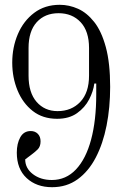

<svg xmlns="http://www.w3.org/2000/svg" viewBox="-20 -770 540 800"><path d="M229 -750Q268 -750 305 -733.5Q342 -717 372.5 -678.5Q403 -640 421 -573.5Q439 -507 439 -408Q439 -322 424 -246.5Q409 -171 379 -113.5Q349 -56 303.5 -23Q258 10 197 10Q132 10 91 -28Q50 -66 50 -134Q50 -172 64.5 -198Q79 -224 108 -224Q126 -224 137.5 -212.5Q149 -201 149 -181Q149 -159 136.5 -147Q124 -135 109 -124L85 -106Q85 -69 117 -44.5Q149 -20 196 -20Q255 -20 296.5 -64Q338 -108 359.5 -188Q381 -268 381 -377V-422H373Q369 -390 351.5 -356Q334 -322 301 -298.5Q268 -275 218 -275Q158 -275 116.5 -307.5Q75 -340 53 -393.5Q31 -447 31 -509Q31 -573 54.5 -628Q78 -683 122.5 -716.5Q167 -750 229 -750ZM224 -715Q167 -715 133 -677.5Q99 -640 99 -570V-455Q99 -384 132.5 -345.5Q166 -307 220 -307Q278 -307 314.5 -345.5Q351 -384 351 -455V-570Q351 -640 316 -677.5Q281 -715 224 -715Z"/></svg>

Font: Xanh Mono
Style: Regular
Weight: 400
Monospace: yes
Designer: Lam Bao, Duy Dao
Foundry: Yellow Type Foundry
Version: Version 3.101; ttfautohint (v1.8.3)